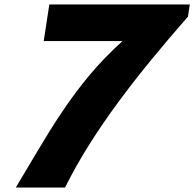

<svg xmlns="http://www.w3.org/2000/svg" viewBox="-20 -845 875 865"><path d="M835.2 -825H202.2L177 -660H532C306.9 -458.8 188.7 -226.6 51 0H273C399.9 -256.7 601.6 -513.3 826.8 -770Z"/></svg>

Font: Sztylet
Style: BdObl
Weight: 700
Foundry: Cannot Into Space Fonts, PlusOne Fonts
Version: Version 0.12